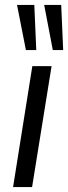

<svg xmlns="http://www.w3.org/2000/svg" viewBox="-20 -758 276 778"><path d="M33 0 111 -490H189L110 0ZM194 -555 159 -738H228L236 -555ZM85 -555 49 -738H119L127 -555Z"/></svg>

Font: Nunito Sans 10pt Condensed
Style: Italic
Weight: 400
Width: 3
Italic angle: -9°
Designer: Vernon Adams
Foundry: Vernon Adams
Version: Version 3.101;gftools[0.9.27]